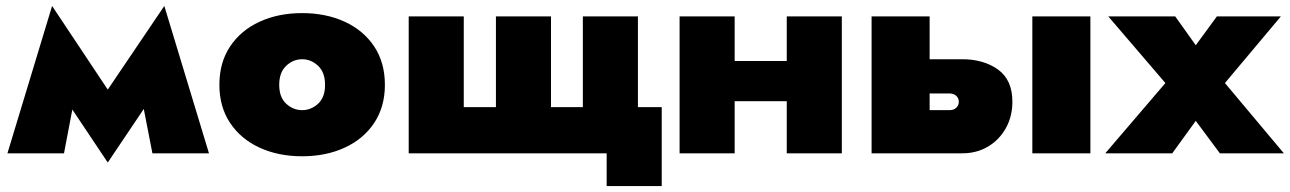

<svg xmlns="http://www.w3.org/2000/svg" viewBox="-20 -515 4333 645"><path d="M5 0 155 -495 342 -214 532 -495 682 0H492L463 -149L342 31L223 -147L195 0Z M717 -230Q717 -305 753 -359Q789 -413 852 -442Q915 -471 995 -471Q1075 -471 1138 -442Q1201 -413 1237 -359Q1273 -305 1273 -230Q1273 -156 1237 -102Q1201 -48 1138 -19Q1075 10 995 10Q915 10 852 -19Q789 -48 753 -102Q717 -156 717 -230ZM918 -230Q918 -188 941.5 -166.5Q965 -145 995 -145Q1025 -145 1048.5 -166.5Q1072 -188 1072 -230Q1072 -272 1048.5 -294Q1025 -316 995 -316Q965 -316 941.5 -294Q918 -272 918 -230Z M1831 -155H1938V-460H2123V-155H2203V110H2018V0H1353V-460H1538V-155H1646V-460H1831Z M2263 -460H2448V-310H2623V-460H2808V0H2623V-175H2448V0H2263Z M3448 -460H3643V0H3448ZM2908 -460H3103V-316H3213Q3284 -316 3332.5 -281.5Q3381 -247 3381 -173Q3381 -124 3359 -84.5Q3337 -45 3299 -22.5Q3261 0 3213 0H2908ZM3170 -201H3103V-145H3170Q3184 -145 3192.5 -153Q3201 -161 3201 -173Q3201 -185 3192.5 -193Q3184 -201 3170 -201Z M4068 -460H4283L4095 -236L4293 0H4078L3997 -109L3918 0H3693L3895 -236L3703 -460H3928L3997 -363Z"/></svg>

Font: Jost* Black
Style: Regular
Weight: 900
Version: Version 3.7